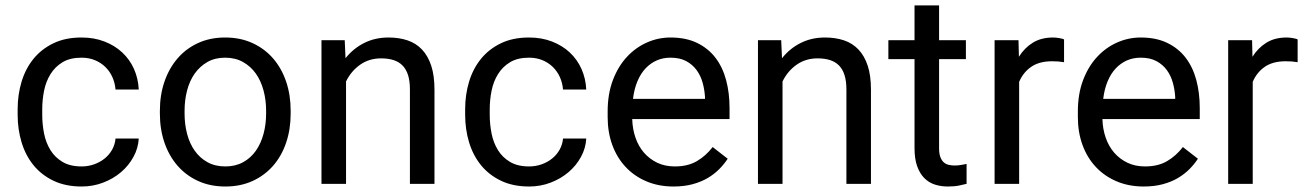

<svg xmlns="http://www.w3.org/2000/svg" viewBox="-20 -676 4806 706"><path d="M280.3 -64Q304.2 -64 326.2 -71.8Q348.1 -79.6 365 -93.3Q381.8 -106.9 392.3 -125.7Q402.8 -144.5 404.8 -166.5H490.2Q488.3 -131.3 470.9 -99.4Q453.6 -67.4 425.3 -43.2Q397 -19 359.6 -4.6Q322.3 9.8 280.3 9.8Q220.7 9.8 176.5 -11.5Q132.3 -32.7 103 -68.8Q73.7 -105 59.3 -152.8Q44.9 -200.7 44.9 -253.9V-274.4Q44.9 -327.6 59.3 -375.5Q73.7 -423.3 103 -459.5Q132.3 -495.6 176.3 -516.8Q220.2 -538.1 279.8 -538.1Q326.2 -538.1 364 -523.4Q401.9 -508.8 429.4 -483.2Q457 -457.5 472.7 -422.4Q488.3 -387.2 490.2 -346.7H404.8Q402.8 -371.1 393.3 -392.3Q383.8 -413.6 367.7 -429.4Q351.6 -445.3 329.3 -454.6Q307.1 -463.9 279.8 -463.9Q237.8 -463.9 210.2 -447.3Q182.6 -430.7 165.8 -403.6Q148.9 -376.5 142.1 -342.5Q135.3 -308.6 135.3 -274.4V-253.9Q135.3 -218.8 142.1 -184.8Q148.9 -150.9 165.5 -124Q182.1 -97.2 210 -80.6Q237.8 -64 280.3 -64Z M567.9 -269Q567.9 -326.7 584.7 -375.7Q601.6 -424.8 632.6 -460.9Q663.6 -497.1 708 -517.6Q752.4 -538.1 807.6 -538.1Q863.8 -538.1 908.4 -517.6Q953.1 -497.1 984.4 -460.9Q1015.6 -424.8 1032.2 -375.7Q1048.8 -326.7 1048.8 -269V-258.3Q1048.8 -200.7 1032.2 -151.6Q1015.6 -102.5 984.4 -66.7Q953.1 -30.8 908.7 -10.5Q864.3 9.8 808.6 9.8Q752.9 9.8 708.5 -10.5Q664.1 -30.8 632.8 -66.7Q601.6 -102.5 584.7 -151.6Q567.9 -200.7 567.9 -258.3ZM658.7 -258.3Q658.7 -218.8 668 -183.6Q677.2 -148.4 696 -121.8Q714.8 -95.2 742.9 -79.6Q771 -64 808.6 -64Q845.7 -64 874 -79.6Q902.3 -95.2 920.9 -121.8Q939.5 -148.4 949 -183.6Q958.5 -218.8 958.5 -258.3V-269Q958.5 -308.1 949 -343.5Q939.5 -378.9 920.7 -405.5Q901.9 -432.1 873.5 -448Q845.2 -463.9 807.6 -463.9Q770.5 -463.9 742.7 -448Q714.8 -432.1 696 -405.5Q677.2 -378.9 668 -343.5Q658.7 -308.1 658.7 -269Z M1247.6 -528.3 1250.5 -461.9Q1278.8 -497.6 1318.8 -517.8Q1358.9 -538.1 1408.7 -538.1Q1447.3 -538.1 1478.5 -527.6Q1509.8 -517.1 1531.7 -493.9Q1553.7 -470.7 1565.7 -434.3Q1577.6 -397.9 1577.6 -346.2V0H1487.3V-347.2Q1487.3 -377.9 1480.5 -399.7Q1473.6 -421.4 1460.2 -435.1Q1446.8 -448.7 1427 -455.1Q1407.2 -461.4 1381.3 -461.4Q1337.4 -461.4 1304.2 -438Q1271 -414.6 1252.4 -376.5V0H1162.1V-528.3Z M1925.8 -64Q1949.7 -64 1971.7 -71.8Q1993.7 -79.6 2010.5 -93.3Q2027.3 -106.9 2037.8 -125.7Q2048.3 -144.5 2050.3 -166.5H2135.7Q2133.8 -131.3 2116.5 -99.4Q2099.1 -67.4 2070.8 -43.2Q2042.5 -19 2005.1 -4.6Q1967.8 9.8 1925.8 9.8Q1866.2 9.8 1822 -11.5Q1777.8 -32.7 1748.5 -68.8Q1719.2 -105 1704.8 -152.8Q1690.4 -200.7 1690.4 -253.9V-274.4Q1690.4 -327.6 1704.8 -375.5Q1719.2 -423.3 1748.5 -459.5Q1777.8 -495.6 1821.8 -516.8Q1865.7 -538.1 1925.3 -538.1Q1971.7 -538.1 2009.5 -523.4Q2047.4 -508.8 2075 -483.2Q2102.5 -457.5 2118.2 -422.4Q2133.8 -387.2 2135.7 -346.7H2050.3Q2048.3 -371.1 2038.8 -392.3Q2029.3 -413.6 2013.2 -429.4Q1997.1 -445.3 1974.9 -454.6Q1952.6 -463.9 1925.3 -463.9Q1883.3 -463.9 1855.7 -447.3Q1828.1 -430.7 1811.3 -403.6Q1794.4 -376.5 1787.6 -342.5Q1780.8 -308.6 1780.8 -274.4V-253.9Q1780.8 -218.8 1787.6 -184.8Q1794.4 -150.9 1811 -124Q1827.6 -97.2 1855.5 -80.6Q1883.3 -64 1925.8 -64Z M2456.5 9.8Q2401.4 9.8 2356.7 -9.3Q2312 -28.3 2280.3 -62.3Q2248.5 -96.2 2231.4 -143.1Q2214.4 -189.9 2214.4 -245.6V-266.1Q2214.4 -330.6 2233.6 -381.3Q2252.9 -432.1 2285.2 -466.8Q2317.4 -501.5 2358.9 -519.8Q2400.4 -538.1 2445.3 -538.1Q2502 -538.1 2543 -518.3Q2584 -498.5 2610.6 -463.9Q2637.2 -429.2 2649.9 -381.8Q2662.6 -334.5 2662.6 -278.8V-238.3H2304.7Q2305.7 -201.7 2316.7 -169.9Q2327.6 -138.2 2347.9 -114.7Q2368.2 -91.3 2396.7 -77.6Q2425.3 -64 2461.4 -64Q2509.3 -64 2542.5 -83.5Q2575.7 -103 2600.6 -135.3L2655.8 -92.3Q2643.1 -72.8 2625 -54.4Q2606.9 -36.1 2582.8 -21.7Q2558.6 -7.3 2527.3 1.2Q2496.1 9.8 2456.5 9.8ZM2445.3 -463.9Q2418 -463.9 2395 -453.9Q2372.1 -443.8 2354 -424.8Q2335.9 -405.8 2324 -377.4Q2312 -349.1 2307.6 -312.5H2572.3V-319.3Q2570.8 -345.7 2563.7 -371.6Q2556.6 -397.5 2541.7 -418Q2526.9 -438.5 2503.4 -451.2Q2480 -463.9 2445.3 -463.9Z M2852.5 -528.3 2855.5 -461.9Q2883.8 -497.6 2923.8 -517.8Q2963.9 -538.1 3013.7 -538.1Q3052.2 -538.1 3083.5 -527.6Q3114.7 -517.1 3136.7 -493.9Q3158.7 -470.7 3170.7 -434.3Q3182.6 -397.9 3182.6 -346.2V0H3092.3V-347.2Q3092.3 -377.9 3085.4 -399.7Q3078.6 -421.4 3065.2 -435.1Q3051.8 -448.7 3032 -455.1Q3012.2 -461.4 2986.3 -461.4Q2942.4 -461.4 2909.2 -438Q2876 -414.6 2857.4 -376.5V0H2767.1V-528.3Z M3433.1 -656.2V-528.3H3531.7V-458.5H3433.1V-130.9Q3433.1 -110.4 3438 -97.9Q3442.9 -85.4 3450.9 -78.6Q3459 -71.8 3469.5 -69.6Q3480 -67.4 3491.2 -67.4Q3502.4 -67.4 3514.9 -69.6Q3527.3 -71.8 3534.2 -73.2V0Q3523.4 2.9 3506.3 6.3Q3489.3 9.8 3464.8 9.8Q3439.9 9.8 3417.7 2.7Q3395.5 -4.4 3378.9 -21Q3362.3 -37.6 3352.5 -64.7Q3342.8 -91.8 3342.8 -131.3V-458.5H3246.6V-528.3H3342.8V-656.2Z M3892.6 -447.3Q3880.9 -449.2 3870.8 -450Q3860.8 -450.7 3848.1 -450.7Q3801.3 -450.7 3771.7 -430.2Q3742.2 -409.7 3727.5 -375V0H3637.2V-528.3H3725.1L3726.6 -467.3Q3747.1 -500 3777.8 -519Q3808.6 -538.1 3852.5 -538.1Q3862.3 -538.1 3875 -535.9Q3887.7 -533.7 3892.6 -531.2Z M4185.5 9.8Q4130.4 9.8 4085.7 -9.3Q4041 -28.3 4009.3 -62.3Q3977.5 -96.2 3960.4 -143.1Q3943.4 -189.9 3943.4 -245.6V-266.1Q3943.4 -330.6 3962.6 -381.3Q3981.9 -432.1 4014.2 -466.8Q4046.4 -501.5 4087.9 -519.8Q4129.4 -538.1 4174.3 -538.1Q4231 -538.1 4272 -518.3Q4313 -498.5 4339.6 -463.9Q4366.2 -429.2 4378.9 -381.8Q4391.6 -334.5 4391.6 -278.8V-238.3H4033.7Q4034.7 -201.7 4045.7 -169.9Q4056.6 -138.2 4076.9 -114.7Q4097.2 -91.3 4125.7 -77.6Q4154.3 -64 4190.4 -64Q4238.3 -64 4271.5 -83.5Q4304.7 -103 4329.6 -135.3L4384.8 -92.3Q4372.1 -72.8 4354 -54.4Q4335.9 -36.1 4311.8 -21.7Q4287.6 -7.3 4256.3 1.2Q4225.1 9.8 4185.5 9.8ZM4174.3 -463.9Q4147 -463.9 4124 -453.9Q4101.1 -443.8 4083 -424.8Q4064.9 -405.8 4053 -377.4Q4041 -349.1 4036.6 -312.5H4301.3V-319.3Q4299.8 -345.7 4292.7 -371.6Q4285.6 -397.5 4270.8 -418Q4255.9 -438.5 4232.4 -451.2Q4209 -463.9 4174.3 -463.9Z M4751.5 -447.3Q4739.7 -449.2 4729.7 -450Q4719.7 -450.7 4707 -450.7Q4660.2 -450.7 4630.6 -430.2Q4601.1 -409.7 4586.4 -375V0H4496.1V-528.3H4584L4585.4 -467.3Q4606 -500 4636.7 -519Q4667.5 -538.1 4711.4 -538.1Q4721.2 -538.1 4733.9 -535.9Q4746.6 -533.7 4751.5 -531.2Z"/></svg>

Font: RobotoDraft
Style: Regular
Weight: 400
Designer: Google
Foundry: Google
Version: Version 2.000988-w1; 2014